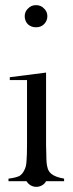

<svg xmlns="http://www.w3.org/2000/svg" viewBox="-20 -704 282 746"><path d="M120 -598Q101 -598 88 -610Q76 -623 76 -641Q76 -659 89 -671Q101 -684 120 -684Q139 -684 151 -671Q164 -659 164 -641Q164 -623 151 -610Q139 -598 120 -598ZM159 -422V-140L160 -103Q160 -68 164 -55Q167 -39 179 -29Q194 -16 229 -10V0H159Q154 10 143.5 16Q133 22 121 22Q109 22 99 16Q89 10 83 0H13V-10Q39 -13 55 -20Q68 -28 75 -44Q82 -57 83 -78Q84 -89 84.5 -105.5Q85 -122 85 -144V-393H18V-394V-404Z"/></svg>

Font: Wachinanga
Style: Regular
Weight: 400
Designer: deFharo
Foundry: deFharo
Version: Wachinanga: Version 2.001 2013